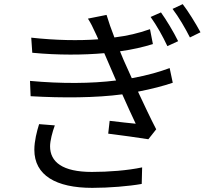

<svg xmlns="http://www.w3.org/2000/svg" viewBox="-20 -862 1040 928"><path d="M169 -262C158 -227 146 -180 146 -138C146 -15 250 46 426 46C507 46 604 38 665 27L667 -53C597 -38 504 -31 424 -31C282 -31 222 -79 222 -155C222 -181 233 -224 245 -256ZM800 -533C754 -516 695 -498 617 -484C600 -521 586 -553 577 -573L560 -614C623 -623 670 -634 719 -649L705 -721C648 -701 597 -689 533 -681C518 -719 505 -757 495 -790L405 -772C419 -750 428 -732 442 -701C446 -692 451 -683 455 -672C360 -665 250 -667 131 -680L136 -607C260 -595 384 -596 484 -605L506 -554L541 -473C422 -458 277 -457 125 -471L128 -397C282 -388 444 -389 571 -406C594 -355 617 -303 636 -264C605 -267 559 -272 510 -278L503 -216C567 -208 647 -197 697 -189L735 -237C708 -289 676 -357 647 -419C714 -432 771 -447 815 -462ZM708 -780C738 -738 766 -688 789 -639L841 -663C819 -708 782 -769 758 -802ZM814 -819C845 -778 874 -728 898 -681L949 -706C926 -749 888 -810 863 -842Z"/></svg>

Font: Noto Sans CJK JP Regular
Style: Regular
Weight: 400
Designer: Ryoko NISHIZUKA (kana & ideographs); Paul D. Hunt (Latin, Greek & Cyrillic); Wenlong ZHANG (bopomofo); Sandoll Communica
Foundry: Adobe Systems Incorporated
Version: Version 1.001;PS 1.001;hotconv 1.0.78;makeotf.lib2.5.61930